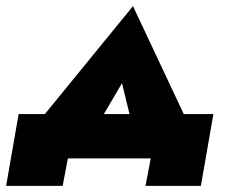

<svg xmlns="http://www.w3.org/2000/svg" viewBox="-27 -518 760 628"><path d="M372 -246 425 -28 606 -77 408 -498 70 -84 246 -31ZM466 0 449 90H630L671 -145H34L-7 90H178L195 0Z"/></svg>

Font: Jost Black
Style: Italic
Weight: 900
Italic angle: -5°
Version: Version 3.710